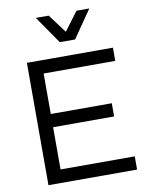

<svg xmlns="http://www.w3.org/2000/svg" viewBox="-101 -1017 833 1088"><g transform="rotate(-10 316.0 -473.0)"><path d="M416 -946H490L380 -787H292L182 -946H256L336 -839ZM598 0H88V-704H583V-628H171V-395H522V-319H171V-76H598Z"/></g></svg>

Font: CBA Beacon Sans
Style: Regular
Weight: 400
Designer: Wei Huang
Foundry: Wei Huang
Version: Version 1.002